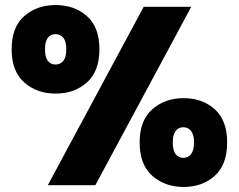

<svg xmlns="http://www.w3.org/2000/svg" viewBox="-20 -732 944 759"><path d="M169 0 548 -705H736L357 0ZM200 -362Q126 -362 76 -406Q26 -450 26 -537Q26 -625 76 -668.5Q126 -712 200 -712Q274 -712 323.5 -668.5Q373 -625 373 -537Q373 -450 323.5 -406Q274 -362 200 -362ZM199 -477Q219 -477 230.5 -491.5Q242 -506 242 -537Q242 -568 230.5 -582.5Q219 -597 199 -597Q180 -597 169 -582.5Q158 -568 158 -537Q158 -506 169 -491.5Q180 -477 199 -477ZM706 7Q632 7 582 -37Q532 -81 532 -169Q532 -256 582 -300Q632 -344 706 -344Q780 -344 829 -300Q878 -256 878 -169Q878 -81 829 -37Q780 7 706 7ZM705 -108Q724 -108 735.5 -123Q747 -138 747 -169Q747 -199 735.5 -214Q724 -229 705 -229Q685 -229 674 -214Q663 -199 663 -169Q663 -138 674 -123Q685 -108 705 -108Z"/></svg>

Font: Parkinsans Light ExtraBold
Style: Regular
Weight: 800
Version: Version 1.000